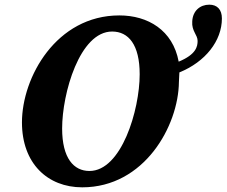

<svg xmlns="http://www.w3.org/2000/svg" viewBox="-20 -791 970 822"><path d="M332 11C598 11 744 -252 746 -440C746 -454 748 -468 748 -481C859 -526 930 -616 930 -712C930 -750 910 -771 876 -771C837 -771 805 -745 803 -699C800 -658 826 -642 826 -616C826 -592 820 -558 745 -527C720 -662 613 -725 491 -725C221 -725 74 -460 74 -267C74 -91 184 11 332 11ZM363 -59C296 -59 246 -113 246 -241C246 -391 321 -656 460 -656C530 -656 578 -600 578 -473C578 -320 500 -59 363 -59Z"/></svg>

Font: Noto Serif SemiCondensed Extra
Style: Italic
Weight: 800
Width: 4
Italic angle: -12°
Designer: Monotype Design Team
Foundry: Monotype Imaging Inc.
Version: Version 1.901